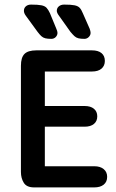

<svg xmlns="http://www.w3.org/2000/svg" viewBox="-20 -815 506 835"><path d="M175 -504H380Q407 -504 421.5 -516.5Q436 -529 436 -550Q436 -572 421.5 -584Q407 -596 380 -596H138Q102 -596 86.5 -580.5Q71 -565 71 -529V-67Q71 -40 83.5 -20Q96 0 128 0H390Q416 0 431 -12Q446 -24 446 -46Q446 -67 431 -79.5Q416 -92 390 -92H175V-264H348Q374 -264 388.5 -276Q403 -288 403 -309Q403 -330 388.5 -342Q374 -354 348 -354H175ZM237 -746 286 -677Q296 -665 303.5 -658Q311 -651 321 -648.5Q331 -646 347 -646Q358 -646 366 -654Q374 -662 374 -672Q374 -679 370 -690L340 -758Q334 -773 326.5 -781Q319 -789 304 -792Q289 -795 259 -795Q245 -795 236 -787.5Q227 -780 227 -768Q227 -759 237 -746ZM92 -747 143 -677Q152 -665 159.5 -658Q167 -651 177 -648.5Q187 -646 203 -646Q215 -646 222.5 -654Q230 -662 230 -672Q230 -679 225 -690L197 -758Q190 -773 182.5 -781Q175 -789 160 -792Q145 -795 115 -795Q101 -795 92.5 -787.5Q84 -780 84 -768Q84 -758 92 -747Z"/></svg>

Font: Beiruti SemiBold
Style: Regular
Weight: 600
Designer: Arlette Boutros
Foundry: Boutros
Version: Version 1.41